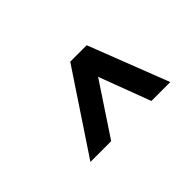

<svg xmlns="http://www.w3.org/2000/svg" viewBox="-51 -947 726 726"><g transform="rotate(-45 312.5 -584.0)"><path d="M121 -423 335 -745H423L548 -423H447L369 -630L232 -423Z"/></g></svg>

Font: Plus Jakarta Sans Medium
Style: Italic
Weight: 500
Italic angle: -8°
Designer: Gumpita Rahayu
Foundry: Tokotype
Version: Version 2.071; ttfautohint (v1.8.4.7-5d5b);gftools[0.9.29]